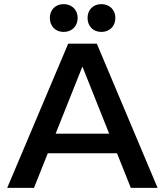

<svg xmlns="http://www.w3.org/2000/svg" viewBox="-20 -912 800 932"><path d="M450 -700H311L15 0H145L212 -168H548L615 0H745ZM289 -892C249 -892 222 -864 222 -825C222 -785 249 -757 289 -757C329 -757 357 -785 357 -825C357 -864 329 -892 289 -892ZM472 -892C432 -892 405 -864 405 -825C405 -785 432 -757 472 -757C512 -757 540 -785 540 -825C540 -864 512 -892 472 -892ZM250 -263 380 -589 510 -263Z"/></svg>

Font: Gully Medium
Style: Regular
Weight: 500
Designer: jaikishan Patel
Foundry: MagicType
Version: Version 1.000;Glyphs 3.2 (3242)